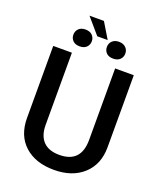

<svg xmlns="http://www.w3.org/2000/svg" viewBox="-173 -1072 997 1190"><g transform="rotate(20 326.0 -477.0)"><path d="M61 0ZM592.3 -710.9V-235.8Q592.3 -122.6 519.8 -56.4Q447.3 9.8 326.7 9.8Q204.6 9.8 132.8 -55.4Q61 -120.6 61 -236.3V-710.9H184.1V-235.4Q184.1 -164.1 220.2 -126.5Q256.3 -88.9 326.7 -88.9Q469.2 -88.9 469.2 -239.3V-710.9ZM365.7 -860.4H296.9L208 -963.9H303.2ZM214.8 -875Q244.1 -875 260 -858.9Q275.9 -842.8 275.9 -819.3Q275.9 -795.9 260 -780Q244.1 -764.2 214.8 -764.2Q186 -764.2 170.2 -780Q154.3 -795.9 154.3 -819.3Q154.3 -842.8 170.2 -858.9Q186 -875 214.8 -875ZM375.5 -818.8Q375.5 -842.8 391.8 -858.6Q408.2 -874.5 436 -874.5Q463.4 -874.5 480.2 -858.9Q497.1 -843.3 497.1 -818.8Q497.1 -795.4 481.2 -779.5Q465.3 -763.7 436 -763.7Q406.7 -763.7 391.1 -779.5Q375.5 -795.4 375.5 -818.8Z"/></g></svg>

Font: Roboto Medium
Style: Regular
Weight: 500
Designer: Google
Version: Version 2.134; 2016; ttfautohint (v1.6)